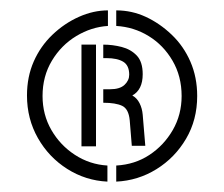

<svg xmlns="http://www.w3.org/2000/svg" viewBox="-20 -713 432 370"><path d="M187 -363Q145 -365 109.5 -387.5Q74 -410 53 -447Q32 -484 32 -529Q32 -565 45 -594.5Q58 -624 81 -646Q104 -668 132 -680.5Q160 -693 188 -693V-663Q156 -661 127 -643.5Q98 -626 80 -596Q62 -566 62 -528Q62 -492 79 -462.5Q96 -433 124.5 -414.5Q153 -396 187 -394ZM204 -363V-394Q240 -396 268 -414.5Q296 -433 313 -462.5Q330 -492 330 -528Q330 -566 312.5 -596Q295 -626 266.5 -643.5Q238 -661 204 -663V-693Q234 -693 261 -680.5Q288 -668 311 -646Q334 -624 347 -594Q360 -564 360 -528Q360 -482 338.5 -445.5Q317 -409 281.5 -387Q246 -365 204 -363ZM137 -431V-627H165V-431ZM234 -432 230 -481Q228 -503 215.5 -509Q203 -515 179 -515V-541H192Q211 -541 220 -549.5Q229 -558 229 -569Q229 -587 217.5 -594Q206 -601 185 -601H179V-627Q197 -627 214.5 -622.5Q232 -618 243.5 -606Q255 -594 255 -570Q255 -540 235 -529Q244 -524 249 -514Q254 -504 255 -492L260 -432Z"/></svg>

Font: Stick No Bills
Style: Regular
Weight: 400
Version: Version 2.000